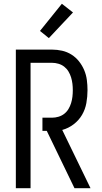

<svg xmlns="http://www.w3.org/2000/svg" viewBox="-20 -998 540 1018"><path d="M375 0 228 -304H205V-374H256Q273 -374 290 -379Q307 -384 320.5 -394.5Q334 -405 343 -420Q352 -435 357 -451.5Q362 -468 364 -485Q366 -502 366 -520Q366 -537 364 -554Q362 -571 357 -587.5Q352 -604 343 -619Q334 -634 320.5 -644.5Q307 -655 290 -660Q273 -665 256 -665H142V0H64V-735H256Q283 -735 309.5 -729Q336 -723 359 -708.5Q382 -694 399 -672.5Q416 -651 426.5 -626Q437 -601 440.5 -574Q444 -547 444 -520Q444 -486 438 -452Q432 -418 415 -389Q398 -360 370.5 -339Q343 -318 310 -309L460 0ZM239 -796 192 -834 308 -978 367 -932Z"/></svg>

Font: Moesevka
Style: Regular
Weight: 400
Monospace: yes
Designer: Belleve Invis
Foundry: Belleve Invis
Version: Version 32.5.0; ttfautohint (v1.8.4)